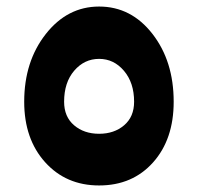

<svg xmlns="http://www.w3.org/2000/svg" viewBox="-20 -620 605 587"><path d="M283 -53Q182 -53 118 -124Q54 -195 54 -309Q54 -432 120 -516Q186 -600 283 -600Q381 -600 446 -516.5Q511 -433 511 -309Q511 -194 448 -123.5Q385 -53 283 -53ZM390 -309Q390 -367 359 -403.5Q328 -440 283 -440Q238 -440 207 -404Q176 -368 176 -309Q176 -263 206.5 -237Q237 -211 283 -211Q329 -211 359.5 -237Q390 -263 390 -309Z"/></svg>

Font: FiraGO ExtraBold
Style: Regular
Weight: 800
Designer: bBox Type
Foundry: bBox Type GmbH
Version: Version 1.001;PS 001.001;hotconv 1.0.88;makeotf.lib2.5.64775